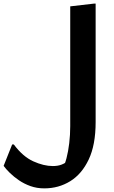

<svg xmlns="http://www.w3.org/2000/svg" viewBox="-58 -780 630 1058"><path d="M18 16Q68 83 125.5 109Q183 135 233 135Q261 135 281.5 127Q302 119 328 100L286 149Q299 128 308.5 91.5Q318 55 323.5 9Q329 -37 329 -85V-745L459 -760H469V-107Q469 18 431 98.5Q393 179 329 218.5Q265 258 186 258Q145 258 110 245.5Q75 233 46.5 213.5Q18 194 -3.5 173Q-25 152 -38 134L9 16Z"/></svg>

Font: Kufam SemiBold
Style: Italic
Weight: 600
Italic angle: -11°
Designer: Artur Schmal
Foundry: Original Type
Version: Version 1.301; ttfautohint (v1.8.3)